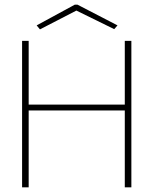

<svg xmlns="http://www.w3.org/2000/svg" viewBox="-20 -797 665 817"><path d="M150 -672 305 -752 466 -673 480 -689 310 -777H298L136 -689ZM74 0H102V-327H511V0H539V-623H511V-352H102V-623H74Z"/></svg>

Font: Inconsolata Expanded ExtraLight
Style: Regular
Weight: 200
Width: 7
Monospace: yes
Designer: Raph Levien, Cyreal, Brenton Simpson
Foundry: Raph Levien, Cyreal, Google
Version: Version 3.100